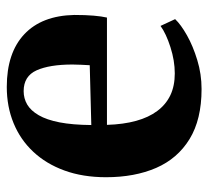

<svg xmlns="http://www.w3.org/2000/svg" viewBox="-44 -544 600 552"><g transform="rotate(-90 256.0 -268.0)"><path d="M276 11.5Q188.5 11.5 132.2 -23Q76 -57.5 49.2 -119.2Q22.5 -181 22.5 -263Q22.5 -330 41.8 -382.8Q61 -435.5 95.8 -472.5Q130.5 -509.5 178 -529Q225.5 -548.5 282 -548.5Q380 -548.5 433.5 -498.2Q487 -448 489 -354.5Q489 -322 487 -298.8Q485 -275.5 481.5 -260.5H173Q174.5 -213 184.5 -176.8Q194.5 -140.5 213 -115.8Q231.5 -91 258.2 -78.2Q285 -65.5 321 -65.5Q357.5 -65.5 396.5 -78Q435.5 -90.5 457.5 -106.5L477 -64.5Q461.5 -48 430.5 -30.5Q399.5 -13 359.2 -0.8Q319 11.5 276 11.5ZM172.5 -305.5 344.5 -310Q345.5 -322.5 345.8 -334.8Q346 -347 346.5 -359.5Q346.5 -425.5 329.8 -462.8Q313 -500 270 -500Q249 -500 231.5 -489.8Q214 -479.5 200.8 -456.8Q187.5 -434 180.2 -396.8Q173 -359.5 172.5 -305.5Z"/></g></svg>

Font: Merriweather 72pt
Style: Bold
Weight: 700
Version: Version 2.100